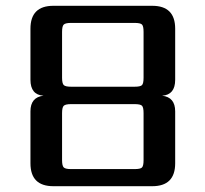

<svg xmlns="http://www.w3.org/2000/svg" viewBox="-20 -642 708 662"><path d="M164 -622H505Q584 -622 584 -543V-367Q584 -315 539 -312Q584 -307 584 -258V-79Q584 0 505 0H164Q85 0 85 -79V-258Q85 -307 130 -312Q85 -315 85 -367V-543Q85 -622 164 -622ZM194 -252V-90Q194 -70 200 -64.5Q206 -59 225 -59H444Q464 -59 469.5 -64.5Q475 -70 475 -90V-252Q475 -272 469.5 -277.5Q464 -283 444 -283H225Q206 -283 200 -277.5Q194 -272 194 -252ZM475 -374V-532Q475 -552 469.5 -557.5Q464 -563 444 -563H225Q206 -563 200 -557.5Q194 -552 194 -532V-374Q194 -354 200 -348.5Q206 -343 225 -343H444Q464 -343 469.5 -348.5Q475 -354 475 -374Z"/></svg>

Font: Sarpanch Medium
Style: Regular
Weight: 500
Designer: Manushi Parikh (Devanagari and Latin), Jyotish Sonowal (Devanagari)
Foundry: Indian Type Foundry
Version: Version 2.004;PS 1.0;hotconv 1.0.78;makeotf.lib2.5.61930; tt